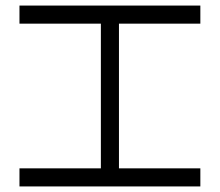

<svg xmlns="http://www.w3.org/2000/svg" viewBox="-20 -670 789 690"><path d="M407.5 -65H700V0H50V-65H342.5V-585H50V-650H700V-585H407.5ZM407.5 -65Z"/></svg>

Font: skuare
Style: Regular
Weight: 400
Designer: Dinesh Verma
Version: 0.0.1;FontRapid 1.4.1